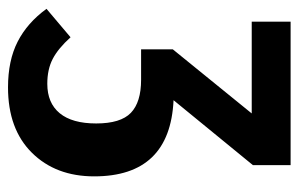

<svg xmlns="http://www.w3.org/2000/svg" viewBox="-153 -578 745 479"><g transform="rotate(90 219.5 -338.5)"><path d="M420 -201Q420 -105 361 -45.5Q302 14 198 14Q131 14 84 -10Q37 -34 2 -82L73 -142Q101 -111 127 -97.5Q153 -84 189 -84Q237 -84 262.5 -115Q288 -146 288 -206Q288 -267 261.5 -292.5Q235 -318 179 -318H103V-397L263 -594H34V-691H392V-597L230 -399Q420 -390 420 -201Z"/></g></svg>

Font: Fira Sans Extra Condensed Medium
Style: Regular
Weight: 500
Width: 1
Designer: Carrois Corporate & Edenspiekermann AG
Foundry: Carrois Corporate GbR & Edenspiekermann AG
Version: Version 4.203